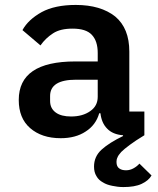

<svg xmlns="http://www.w3.org/2000/svg" viewBox="-20 -548 640 778"><path d="M565 -96C565 -96 504 -96 504 -96C504 -96 504 -339 504 -339C504 -339 504 -339 504 -339C504 -402 485 -449 447 -481C408 -512 355 -528 287 -528C287 -528 287 -528 287 -528C230 -528 184 -518 149 -499C113 -479 87 -455 71 -426C71 -426 144 -364 144 -364C144 -364 144 -364 144 -364C158 -384 175 -400 195 -413C215 -426 241 -432 274 -432C274 -432 274 -432 274 -432C310 -432 336 -424 352 -407C368 -390 376 -366 376 -333C376 -333 376 -299 376 -299C376 -299 285 -299 285 -299C285 -299 285 -299 285 -299C132 -299 56 -247 56 -143C56 -143 56 -143 56 -143C56 -94 71 -56 102 -29C133 -2 174 12 226 12C226 12 226 12 226 12C266 12 300 3 327 -15C354 -32 373 -57 382 -89C382 -89 387 -89 387 -89C387 -89 387 -89 387 -89C390 -63 399 -42 414 -27C429 -11 451 -2 478 0C478 0 479 3 479 3C479 3 479 3 479 3C442 21 413 39 392 58C371 77 361 100 361 127C361 127 361 127 361 127C361 142 364 155 371 166C377 177 386 185 397 191C408 198 420 202 435 205C449 208 464 210 480 210C480 210 480 210 480 210C510 210 535 206 554 197C573 188 586 177 594 163C594 163 545 115 545 115C545 115 545 115 545 115C538 123 530 129 521 134C512 139 502 142 491 142C491 142 491 142 491 142C480 142 471 140 464 135C456 130 452 121 452 108C452 108 452 108 452 108C452 102 453 96 456 90C458 84 463 77 471 68C479 60 491 50 506 39C521 28 540 15 565 0C565 0 565 -96 565 -96ZM376 -225C376 -225 376 -156 376 -156C376 -156 376 -156 376 -156C376 -131 366 -112 346 -98C325 -83 299 -76 268 -76C268 -76 268 -76 268 -76C242 -76 221 -81 206 -92C191 -103 183 -118 183 -139C183 -139 183 -159 183 -159C183 -159 183 -159 183 -159C183 -203 218 -225 288 -225C288 -225 376 -225 376 -225Z"/></svg>

Font: IBM Plex Mono Mod
Style: SemiBold
Weight: 500
Designer: Mike Abbink, Paul van der Laan, Pieter van Rosmalen
Foundry: Bold Monday
Version: ""